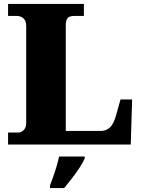

<svg xmlns="http://www.w3.org/2000/svg" viewBox="-20 -734 717 975"><path d="M21 0V-61H74Q88 -61 100.5 -73.5Q113 -86 113 -109V-602Q113 -628 99.5 -640.5Q86 -653 66 -653H21V-714H406V-653H357Q330 -653 322 -640.5Q314 -628 314 -604V-69H492Q519 -69 538.5 -87Q558 -105 571 -154L592 -229H651L644 0ZM234 208Q241 189 250.5 162.5Q260 136 268 108.5Q276 81 280 61H410V71Q401 92 383.5 118.5Q366 145 345 172Q324 199 306 221H234Z"/></svg>

Font: Noto Serif Hentaigana Black
Style: Regular
Weight: 900
Designer: Kazuhiro Yamada
Foundry: nipponia
Version: Version 1.000; ttfautohint (v1.8.4.7-5d5b)